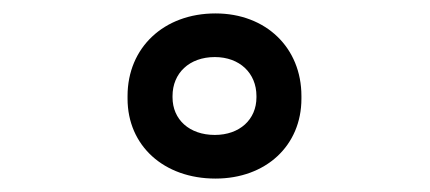

<svg xmlns="http://www.w3.org/2000/svg" viewBox="-20 -700 640 286"><path d="M170 -557V-553C170 -483 224 -434 301 -434C376 -434 429 -483 429 -553V-557C429 -629 376 -680 301 -680C224 -680 170 -629 170 -557ZM237 -555V-557C237 -591 262 -615 300 -615C337 -615 362 -591 362 -557V-555C362 -522 337 -499 300 -499C262 -499 237 -522 237 -555Z"/></svg>

Font: LT Wave Mono Medium
Style: Regular
Weight: 500
Designer: Daniel Lyons
Version: Version 2.5 (Glyphs App)